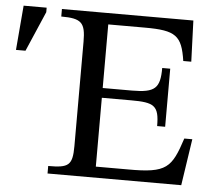

<svg xmlns="http://www.w3.org/2000/svg" viewBox="-62 -710 856 764"><g transform="rotate(5 366.0 -328.5)"><path d="M717 -186H685C646 -67 628 -43 473 -44H344V-319H461C553 -319 573 -308 573 -226H605V-458H573C573 -377 553 -358 461 -358H344V-612H491C614 -612 639 -593 654 -493H686L680 -657H155V-627C236 -627 252 -611 252 -535V-118C252 -40 236 -30 155 -30V0H689ZM-13 -479H25L94 -639V-657H2Z"/></g></svg>

Font: STIX Two Math
Style: Regular
Weight: 400
Designer: Ross Mills, John Hudson & Paul Hanslow, Tiro Typeworks Ltd; with portions MicroPress Inc., with additions and correction
Foundry: Tiro Typeworks Ltd
Version: Version 2.02 b142